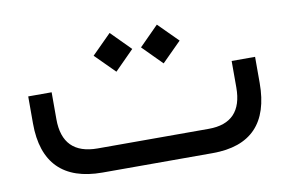

<svg xmlns="http://www.w3.org/2000/svg" viewBox="-58 -586 1037 686"><g transform="rotate(-10 460.0 -243.5)"><path d="M261.2 -87.9C176.3 -87.9 133.8 -130.9 133.8 -216.3V-314H48.8V-215.8C48.8 -72.8 121.6 0 262.7 0H662.6C801.8 0 871.6 -72.8 871.6 -217.8V-312.5H786.6V-216.3C786.6 -130.9 745.6 -87.9 664.1 -87.9ZM545.9 -346.2 616.2 -416.5 545.9 -486.8 476.1 -416.5ZM374.5 -346.2 444.3 -416.5 374.5 -486.8 304.2 -416.5Z"/></g></svg>

Font: Shabnam
Style: Regular
Weight: 400
Foundry: DejaVu fonts team - Redesigned by Saber Rastikerdar - Based on Vazir font
Version: Version 5.0.1